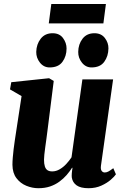

<svg xmlns="http://www.w3.org/2000/svg" viewBox="-20 -958 642 988"><path d="M177.5 10.5Q146 10.5 115.5 -2Q85 -14.5 64.8 -41Q44.5 -67.5 44 -110Q44 -127 45.8 -147.8Q47.5 -168.5 50.2 -191.2Q53 -214 56.5 -237.5Q60 -261 63.5 -283.5L91 -463.5L31.5 -498L38 -535L232.5 -555.5L256.5 -541.5L224.5 -287.5Q222 -266 218.8 -243.5Q215.5 -221 212.8 -200.2Q210 -179.5 208.2 -162.8Q206.5 -146 206.5 -136.5Q206.5 -115 210.8 -101.8Q215 -88.5 224.2 -82.2Q233.5 -76 249 -76Q268.5 -76 287 -86.8Q305.5 -97.5 321 -114.2Q336.5 -131 348 -148.5L404 -549.5H562L499.5 -105.5Q497 -87 503 -78.8Q509 -70.5 519 -70.5Q528 -70.5 537.2 -75.2Q546.5 -80 563 -92.5L576.5 -61Q569 -49.5 549.8 -32.8Q530.5 -16 501.5 -2.8Q472.5 10.5 435.5 10.5Q395 10.5 374.2 -4.2Q353.5 -19 349.5 -44.5Q349 -48.5 349 -54Q349 -59.5 349.5 -66.2Q350 -73 351 -80.2Q352 -87.5 353 -94L351 -95Q339 -76 322.8 -57.2Q306.5 -38.5 285.2 -23Q264 -7.5 237.5 1.5Q211 10.5 177.5 10.5ZM235.5 -611Q205 -611 185.5 -635.8Q166 -660.5 166.5 -691Q167.5 -730.5 189.5 -758.8Q211.5 -787 250.5 -787Q286 -787 304.2 -762.2Q322.5 -737.5 322.5 -708.5Q322.5 -669 301.5 -640Q280.5 -611 235.5 -611ZM451 -611Q421 -611 401.5 -635.8Q382 -660.5 382.5 -691Q383 -730.5 404.8 -758.8Q426.5 -787 466 -787Q501 -787 519.8 -762.2Q538.5 -737.5 538 -708.5Q537.5 -669 516.5 -640Q495.5 -611 451 -611ZM244 -937.5H525L512 -837.5H231Z"/></svg>

Font: Merriweather 48pt Black
Style: Italic
Weight: 900
Italic angle: -7.8°
Version: Version 2.101